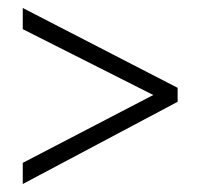

<svg xmlns="http://www.w3.org/2000/svg" viewBox="-20 -597 501 481"><path d="M37 -189V-136L425 -342V-377L37 -577V-524L364 -359Z"/></svg>

Font: Noto Sans Armenian Condensed Light
Style: Regular
Weight: 300
Width: 3
Designer: Monotype Design Team
Foundry: Monotype Imaging Inc.
Version: Version 2.008